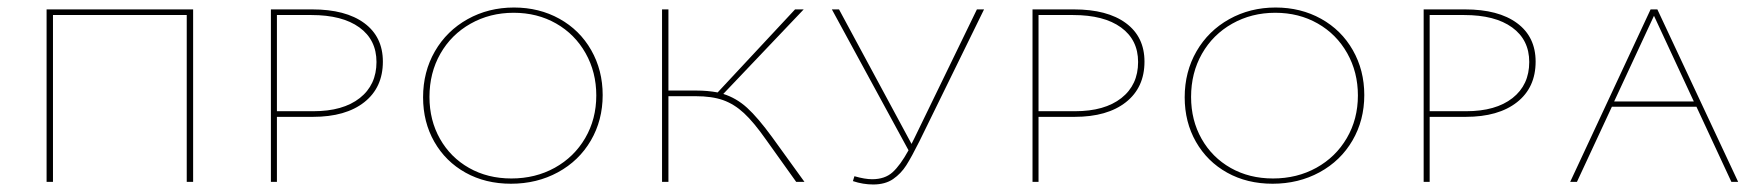

<svg xmlns="http://www.w3.org/2000/svg" viewBox="-20 -484 4685 511"><path d="M494 0H477V-444H121V0H104V-459H494Z M999 -320Q999 -251 949.5 -212Q900 -173 813 -173H717V0H701V-459H811Q900 -459 949.5 -422.5Q999 -386 999 -320ZM982 -319Q982 -378 936.5 -411Q891 -444 809 -444H717V-188H814Q893 -188 937.5 -223Q982 -258 982 -319Z M1106 -225Q1106 -293 1137.5 -347.5Q1169 -402 1224.5 -433Q1280 -464 1348 -464Q1415 -464 1469 -434Q1523 -404 1553.5 -350.5Q1584 -297 1584 -231Q1584 -164 1552.5 -110Q1521 -56 1465 -25.5Q1409 5 1340 5Q1272 5 1219 -24.5Q1166 -54 1136 -106.5Q1106 -159 1106 -225ZM1567 -230Q1567 -292 1538.5 -342.5Q1510 -393 1460 -421.5Q1410 -450 1347 -450Q1284 -450 1232.5 -421Q1181 -392 1152 -341Q1123 -290 1123 -226Q1123 -164 1151 -114.5Q1179 -65 1228.5 -37Q1278 -9 1341 -9Q1405 -9 1456.5 -37.5Q1508 -66 1537.5 -116.5Q1567 -167 1567 -230Z M2121 0H2099L2019 -112Q1986 -159 1960 -183Q1934 -207 1904.5 -217.5Q1875 -228 1831 -228H1759V0H1742V-459H1759V-243H1834Q1863 -243 1890 -238L2096 -459H2119L1905 -234Q1940 -223 1968.5 -197Q1997 -171 2035 -119Z M2599 -459 2427 -108Q2406 -66 2392 -44Q2378 -22 2357 -7.5Q2336 7 2304 7Q2277 7 2250 -2L2254 -15Q2282 -7 2301 -7Q2335 -7 2355.5 -25.5Q2376 -44 2398 -84L2194 -459H2213L2406 -101L2413 -115L2580 -459Z M3026 -320Q3026 -251 2976.5 -212Q2927 -173 2840 -173H2744V0H2728V-459H2838Q2927 -459 2976.5 -422.5Q3026 -386 3026 -320ZM3009 -319Q3009 -378 2963.5 -411Q2918 -444 2836 -444H2744V-188H2841Q2920 -188 2964.5 -223Q3009 -258 3009 -319Z M3133 -225Q3133 -293 3164.5 -347.5Q3196 -402 3251.5 -433Q3307 -464 3375 -464Q3442 -464 3496 -434Q3550 -404 3580.5 -350.5Q3611 -297 3611 -231Q3611 -164 3579.5 -110Q3548 -56 3492 -25.5Q3436 5 3367 5Q3299 5 3246 -24.5Q3193 -54 3163 -106.5Q3133 -159 3133 -225ZM3594 -230Q3594 -292 3565.5 -342.5Q3537 -393 3487 -421.5Q3437 -450 3374 -450Q3311 -450 3259.5 -421Q3208 -392 3179 -341Q3150 -290 3150 -226Q3150 -164 3178 -114.5Q3206 -65 3255.5 -37Q3305 -9 3368 -9Q3432 -9 3483.5 -37.5Q3535 -66 3564.5 -116.5Q3594 -167 3594 -230Z M4067 -320Q4067 -251 4017.5 -212Q3968 -173 3881 -173H3785V0H3769V-459H3879Q3968 -459 4017.5 -422.5Q4067 -386 4067 -320ZM4050 -319Q4050 -378 4004.5 -411Q3959 -444 3877 -444H3785V-188H3882Q3961 -188 4005.5 -223Q4050 -258 4050 -319Z M4495 -200H4270L4177 0H4159L4373 -459H4391L4606 0H4588ZM4488 -214 4382 -442 4276 -214Z"/></svg>

Font: Ysabeau SC Thin
Style: Regular
Weight: 200
Designer: Christian Thalmann (Catharsis Fonts)
Version: Version 0.003